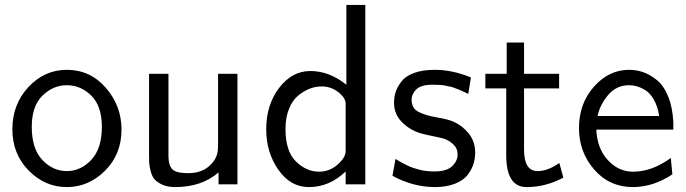

<svg xmlns="http://www.w3.org/2000/svg" viewBox="-20 -742 2761 773"><path d="M29.8 -221.2Q29.8 -322.3 94.5 -391.6Q159.2 -460.9 249 -460.9Q343.3 -460.9 406.2 -388.4Q469.2 -315.9 469.2 -220.2Q469.2 -121.1 403.1 -54.9Q336.9 11.2 249 11.2Q161.1 11.2 95.5 -55.4Q29.8 -122.1 29.8 -221.2ZM107.9 -231Q107.9 -143.1 150.4 -98.1Q192.9 -53.2 249 -53.2Q305.2 -53.2 347.7 -98.6Q390.1 -144 390.1 -231Q390.1 -314.9 347.7 -356.9Q305.2 -398.9 249 -398.9Q193.8 -398.9 150.9 -356.9Q107.9 -314.9 107.9 -231Z M580.1 -122.1V-444.8H658.2V-109.9Q659.2 -74.7 674.6 -59.8Q689.9 -44.9 737.8 -44.9Q789.6 -44.9 821.3 -72.5Q853 -100.1 856.9 -136.2Q857.9 -146 857.9 -165V-444.8H936V0H859.9V-47.9Q792 11.2 685.1 11.2Q655.3 11.2 634 1.7Q612.8 -7.8 602.3 -20Q591.8 -32.2 586.4 -53.7Q581.1 -75.2 580.6 -87.6Q580.1 -100.1 580.1 -122.1Z M1051.8 -221.2Q1051.8 -320.3 1103.8 -388.2Q1155.8 -456.1 1229.5 -456.1Q1305.7 -456.1 1374.5 -400.9V-722.2H1450.7V0H1371.6V-51.8Q1306.6 11.2 1223.6 11.2Q1149.4 11.2 1100.6 -58.6Q1051.8 -128.4 1051.8 -221.2ZM1129.4 -222.2Q1129.4 -133.3 1171.4 -92Q1213.4 -50.8 1264.6 -50.8Q1306.6 -50.8 1339.1 -79.3Q1371.6 -107.9 1371.6 -133.8V-325.2Q1371.6 -344.2 1350.6 -363.8Q1318.4 -393.6 1276.4 -394H1274.4Q1250.5 -394 1227.1 -385Q1203.6 -376 1180.7 -357.4Q1157.7 -338.9 1143.6 -304Q1129.4 -269 1129.4 -222.2Z M1560.1 -34.2 1572.3 -102.1Q1574.2 -101.1 1585.2 -94.5Q1596.2 -87.9 1601.8 -85Q1607.4 -82 1619.9 -75.9Q1632.3 -69.8 1642.8 -66.4Q1653.3 -63 1667.2 -59.1Q1681.2 -55.2 1696.8 -53.5Q1712.4 -51.8 1729 -51.8Q1778.8 -51.8 1800.5 -73Q1822.3 -94.2 1822.3 -120.1Q1822.3 -145 1804.2 -161.6Q1786.1 -178.2 1766.1 -184.1Q1756.3 -187 1721.7 -194.1Q1687 -201.2 1670.4 -206.1Q1629.4 -219.2 1597.9 -250.7Q1566.4 -282.2 1566.4 -329.1Q1566.4 -352.1 1573.2 -372.6Q1580.1 -393.1 1596.7 -414.6Q1613.3 -436 1647.7 -448.5Q1682.1 -460.9 1730 -460.9Q1801.8 -460.9 1876 -430.2L1865.2 -363.8Q1864.3 -364.7 1853.8 -369.4Q1843.3 -374 1841.8 -375Q1840.3 -376 1830.8 -379.9Q1821.3 -383.8 1817.6 -385Q1814 -386.2 1805.2 -389.6Q1796.4 -393.1 1791.3 -393.6Q1786.1 -394 1776.6 -396.5Q1767.1 -398.9 1759.8 -399.4Q1752.4 -399.9 1742.4 -400.4Q1732.4 -400.9 1721.2 -400.9Q1675.3 -400.9 1656.2 -382.3Q1637.2 -363.8 1637.2 -339.8Q1637.2 -306.6 1663.8 -292.2Q1690.4 -277.8 1738.3 -269.5Q1786.1 -261.2 1806.2 -252Q1842.3 -235.8 1867.7 -203.9Q1893.1 -171.9 1893.1 -127Q1893.1 -104 1886.2 -82Q1879.4 -60.1 1862.8 -38.1Q1846.2 -16.1 1811.8 -2.4Q1777.3 11.2 1730 11.2Q1642.1 10.7 1560.1 -34.2Z M1934.1 -386.2V-444.8H2020V-570.8H2089.8V-444.8H2231V-386.2H2089.8V-140.1Q2089.8 -53.2 2144 -53.2Q2186 -53.2 2231.9 -85.9L2248 -26.9Q2177.2 11.2 2100.1 11.2Q2018.1 11.2 2018.1 -117.2V-386.2Z M2311 -226.1Q2311 -325.2 2371.3 -393.1Q2431.6 -460.9 2512.7 -460.9Q2542.5 -460.9 2569.6 -451.4Q2596.7 -441.9 2624.3 -419.9Q2651.9 -397.9 2669.9 -354Q2688 -310.1 2690.9 -249V-220.2H2380.9Q2383.8 -145 2426.8 -97.9Q2469.7 -50.8 2528.8 -50.8Q2605 -50.8 2680.7 -106L2687 -40Q2610.8 10.7 2528.8 11.2Q2433.6 11.2 2372.3 -59.3Q2311 -129.9 2311 -226.1ZM2385.7 -274.9H2633.8Q2627.9 -314 2612.3 -341.1Q2596.7 -368.2 2577.1 -379.6Q2557.6 -391.1 2542.2 -395Q2526.9 -398.9 2512.7 -398.9Q2461.9 -398.9 2428.7 -359.9Q2395.5 -320.8 2385.7 -274.9Z"/></svg>

Font: CMU Sans Serif
Style: Medium
Weight: 500
Version: Version 0.7.0